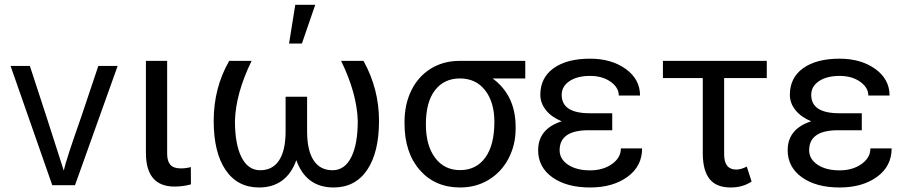

<svg xmlns="http://www.w3.org/2000/svg" viewBox="-20 -787 3858 816"><path d="M202.1 0H298.8L480 -506.8H397.9L326.2 -293Q259.8 -105 251 -62L176.8 -293L106.9 -506.8H24.9Z M690.4 -528.3H600.1V-137.7Q600.1 5.9 721.7 5.9Q757.3 5.9 791.5 -3.4L791 -77.1Q772 -71.3 748.5 -71.3Q717.3 -71.3 703.9 -86.9Q690.4 -102.5 690.4 -133.3Z M1049.3 -528.3H954.1Q888.2 -413.6 888.2 -273.4Q888.2 -139.2 938.7 -64.7Q989.3 9.8 1081.1 9.8Q1139.2 9.8 1179.2 -19.8Q1219.2 -49.3 1239.3 -106.4Q1280.8 9.8 1397.9 9.8Q1489.7 9.8 1540.3 -64.7Q1590.8 -139.2 1590.8 -273.4Q1590.8 -409.2 1524.9 -528.3H1429.7Q1497.1 -390.1 1500.5 -273.4Q1500.5 -173.8 1472.7 -118.7Q1444.8 -63.5 1393.1 -63.5Q1340.8 -63.5 1313.2 -105Q1285.6 -146.5 1285.2 -226.6V-376H1193.8V-229Q1193.8 -147.9 1166.3 -105.7Q1138.7 -63.5 1085.9 -63.5Q1034.2 -63.5 1006.3 -118.9Q978.5 -174.3 978.5 -273.4Q981.9 -390.1 1049.3 -528.3ZM1234.9 -766.6 1208.5 -602.1H1263.2L1319.8 -766.6Z M2212.4 -453.6V-528.3H1931.2Q1862.8 -527.8 1809.8 -494.6Q1756.8 -461.4 1728 -402.3Q1699.2 -343.3 1699.2 -269V-262.7Q1699.2 -138.2 1764.2 -64.2Q1829.1 9.8 1935.5 9.8Q2003.9 9.8 2057.9 -23.4Q2111.8 -56.6 2141.6 -114Q2171.4 -171.4 2171.4 -239.7V-248Q2171.4 -381.3 2073.7 -453.6ZM1790 -258.3Q1790 -354 1828.9 -403.8Q1867.7 -453.6 1934.6 -453.6Q2002.4 -453.6 2041.7 -403.3Q2081.1 -353 2081.1 -269Q2081.1 -169.9 2042.2 -116.9Q2003.4 -64 1935.5 -64Q1868.2 -64 1829.1 -116.5Q1790 -168.9 1790 -258.3Z M2358.4 -148.4Q2358.4 -230.5 2472.7 -233.4H2582V-305.7H2486.3Q2367.2 -305.7 2367.2 -383.8Q2367.2 -419.9 2400.1 -442.1Q2433.1 -464.4 2487.8 -464.4Q2540 -464.4 2575 -439.7Q2609.9 -415 2609.9 -380.9H2700.2Q2700.2 -450.2 2639.4 -493.9Q2578.6 -537.6 2487.8 -537.6Q2389.2 -537.6 2332.8 -497.1Q2276.4 -456.5 2276.4 -384.3Q2276.4 -348.6 2300.3 -318.8Q2324.2 -289.1 2367.2 -271.5Q2267.1 -239.3 2267.1 -148.4Q2267.1 -76.7 2327.6 -33.4Q2388.2 9.8 2487.8 9.8Q2584.5 9.8 2646.7 -35.4Q2709 -80.6 2709 -156.2H2618.7Q2618.7 -116.7 2580.8 -89.8Q2543 -63 2487.8 -63Q2430.2 -63 2394.3 -86.9Q2358.4 -110.8 2358.4 -148.4Z M3238.8 -455.1V-528.3H2797.4V-455.1H2966.8V-133.3Q2967.3 -62 2995.8 -26.1Q3024.4 9.8 3085.4 9.8Q3137.2 9.8 3174.3 -15.6L3153.8 -79.1Q3129.9 -66.4 3108.9 -66.4Q3057.6 -66.4 3057.6 -131.3V-455.1Z M3418.9 -148.4Q3418.9 -230.5 3533.2 -233.4H3642.6V-305.7H3546.9Q3427.7 -305.7 3427.7 -383.8Q3427.7 -419.9 3460.7 -442.1Q3493.7 -464.4 3548.3 -464.4Q3600.6 -464.4 3635.5 -439.7Q3670.4 -415 3670.4 -380.9H3760.7Q3760.7 -450.2 3700 -493.9Q3639.2 -537.6 3548.3 -537.6Q3449.7 -537.6 3393.3 -497.1Q3336.9 -456.5 3336.9 -384.3Q3336.9 -348.6 3360.8 -318.8Q3384.8 -289.1 3427.7 -271.5Q3327.6 -239.3 3327.6 -148.4Q3327.6 -76.7 3388.2 -33.4Q3448.7 9.8 3548.3 9.8Q3645 9.8 3707.3 -35.4Q3769.5 -80.6 3769.5 -156.2H3679.2Q3679.2 -116.7 3641.4 -89.8Q3603.5 -63 3548.3 -63Q3490.7 -63 3454.8 -86.9Q3418.9 -110.8 3418.9 -148.4Z"/></svg>

Font: FAU Chimera
Style: Regular
Weight: 400
Version: Version 1.002;hotconv 1.0.117;makeotfexe 2.5.65602